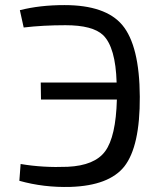

<svg xmlns="http://www.w3.org/2000/svg" viewBox="-20 -722 614 754"><path d="M58 -682Q136 -702 233 -702Q394 -702 460 -624Q528 -543 529 -342Q530 -147 468 -68Q408 7 257 12Q152 15 56 -12L61 -78Q149 -63 246 -67Q352 -72 393 -128Q435 -185 439 -331H141L140 -398H438Q434 -536 385 -584Q344 -623 237 -623Q149 -623 73 -614Z"/></svg>

Font: Taylor Sans
Style: Regular
Weight: 400
Italic angle: -8°
Designer: Natanael Gama
Version: Version 1.001 September 8, 2015